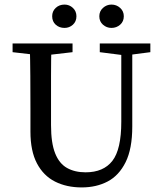

<svg xmlns="http://www.w3.org/2000/svg" viewBox="-20 -805 709 839"><path d="M337 14Q271 14 220.5 -11.5Q170 -37 141.5 -91Q113 -145 113 -230V-331Q113 -402 112.5 -473Q112 -544 110 -615H205Q203 -545 203 -474Q203 -403 203 -331V-258Q203 -180 221 -135Q239 -90 273 -71Q307 -52 354 -52Q432 -52 471 -102Q510 -152 510 -273V-615H558V-252Q558 -155 529 -96.5Q500 -38 450.5 -12Q401 14 337 14ZM35 -577V-615H297V-577L176 -563H157ZM416 -577V-615H637V-577L537 -564H518ZM262 -683Q239 -683 223.5 -697Q208 -711 208 -734Q208 -756 223.5 -770.5Q239 -785 262 -785Q283 -785 298.5 -770.5Q314 -756 314 -734Q314 -711 298.5 -697Q283 -683 262 -683ZM467 -683Q446 -683 430 -697Q414 -711 414 -734Q414 -756 430 -770.5Q446 -785 467 -785Q489 -785 505 -770.5Q521 -756 521 -734Q521 -711 505 -697Q489 -683 467 -683Z"/></svg>

Font: Lisu Bosa Light
Style: Regular
Weight: 300
Designer: David Morse, Annie Olsen, Victor Gaultney, Frank Grießhammer (Latin)
Foundry: SIL International
Version: Version 2.000